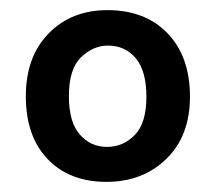

<svg xmlns="http://www.w3.org/2000/svg" viewBox="-20 -722 426 379"><path d="M190 -363Q117 -363 74 -408Q31 -453 31 -532Q31 -610 76 -656Q121 -702 192 -702Q267 -702 311 -656Q355 -610 355 -531Q355 -454 308.5 -408.5Q262 -363 190 -363ZM269 -531Q269 -582 248 -607Q227 -632 193 -632Q164 -632 140 -609Q116 -586 116 -532Q116 -481 137.5 -456.5Q159 -432 191 -432Q223 -432 246 -455.5Q269 -479 269 -531Z"/></svg>

Font: Palanquin Medium
Style: Regular
Weight: 500
Designer: Pria Ravichandran
Version: Version 1.0.4